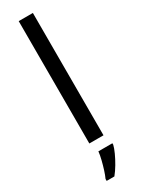

<svg xmlns="http://www.w3.org/2000/svg" viewBox="-255 -786 769 1033"><g transform="rotate(-30 129.0 -269.5)"><path d="M173 0H85V-760H173ZM193 70Q189 88 176.5 115.5Q164 143 147.5 171Q131 199 113 221H65V209Q73 192 81.5 165.5Q90 139 97 110.5Q104 82 106 61H193Z"/></g></svg>

Font: Noto Sans Rejang
Style: Regular
Weight: 400
Designer: Monotype Design Team
Foundry: Monotype Imaging Inc.
Version: Version 2.001; ttfautohint (v1.8.4.7-5d5b)